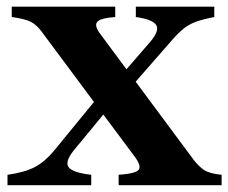

<svg xmlns="http://www.w3.org/2000/svg" viewBox="-20 -544 671 564"><path d="M2 0V-30.5Q54 -38 83.2 -53.8Q112.5 -69.5 138.5 -101L256 -244.5L102 -451.5Q87.5 -471 70.8 -479.8Q54 -488.5 14.5 -494V-524.5H318.5V-494Q274.5 -491 265.2 -479.2Q256 -467.5 277 -441L351.5 -340.5L422.5 -422.5Q449 -454 438.8 -470.5Q428.5 -487 379 -494V-524.5H609.5V-494Q576 -487.5 555.5 -480Q535 -472.5 519.8 -460.2Q504.5 -448 486 -427L378.5 -304L550 -73Q565 -54 580.5 -44Q596 -34 631 -30.5V0H328.5V-30.5Q377.5 -34 387 -44.8Q396.5 -55.5 376 -83.5L283.5 -207.5L196.5 -102Q170 -69 181.5 -53Q193 -37 248 -30.5V0Z"/></svg>

Font: Libre Caslon Text SemiBold
Style: Regular
Weight: 600
Designer: Pablo Impallari, Rodrigo Fuenzalida, Katja Schimmel
Foundry: Pablo Impallari, Rodrigo Fuenzalida
Version: Version 2.000